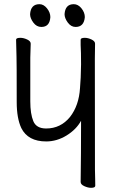

<svg xmlns="http://www.w3.org/2000/svg" viewBox="-20 -888 540 919"><path d="M342 -759Q320 -759 304.5 -780Q289 -801 289 -820Q292 -868 333 -868Q354 -868 370 -848Q386 -828 386 -806Q382 -759 342 -759ZM178 -759Q155 -759 139.5 -780Q124 -801 124 -820Q127 -868 169 -868Q189 -868 205 -848Q221 -828 221 -806Q218 -759 178 -759ZM77 -707Q93 -707 110 -699Q127 -691 127 -679L125 -612V-403Q125 -343 139.5 -308Q154 -273 201 -273Q270 -273 315 -328Q358 -383 363 -467Q367 -509 368 -580Q368 -641 366 -673V-698Q366 -707 386 -707Q401 -707 418 -699Q435 -691 435 -679L434 -608Q434 -96 434.5 -75Q435 -54 435.5 -31.5Q436 -9 436 1Q436 11 416 11Q401 11 383.5 3Q366 -5 366 -17Q368 -149 368 -310Q345 -268 298.5 -239.5Q252 -211 201 -211Q114 -211 82 -275Q60 -322 60 -399Q60 -597 59 -618L57 -698Q57 -707 77 -707Z"/></svg>

Font: Moon Stars Kai HW
Style: Regular
Weight: 400
Designer: GuiWonder
Version: Version 1.101